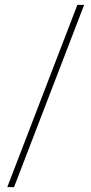

<svg xmlns="http://www.w3.org/2000/svg" viewBox="-20 -603 378 794"><path d="M10 171 300 -583H328L38 171Z"/></svg>

Font: Rokkitt Thin
Style: Regular
Weight: 250
Version: Version 3.103